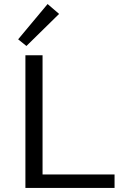

<svg xmlns="http://www.w3.org/2000/svg" viewBox="-20 -932 610 952"><path d="M111 -704 70 -737 216 -912 273 -863ZM548 -67V0H106V-658H191V-67Z"/></svg>

Font: Ysabeau SC Medium
Style: Regular
Weight: 500
Designer: Christian Thalmann (Catharsis Fonts)
Version: Version 0.003